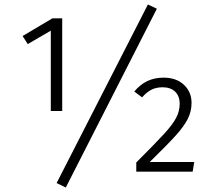

<svg xmlns="http://www.w3.org/2000/svg" viewBox="-20 -767 954 858"><path d="M258 -271H207V-630L104 -570L81 -606L214 -685H258ZM681 -728 274 71 233 51 641 -747ZM836 -307Q836 -269 819 -235.5Q802 -202 765 -161Q728 -120 649 -43H848L841 0H589V-41Q675 -127 713.5 -169Q752 -211 767.5 -241Q783 -271 783 -303Q783 -338 762.5 -357.5Q742 -377 707 -377Q678 -377 656.5 -366Q635 -355 615 -332L580 -358Q607 -390 639 -405Q671 -420 711 -420Q768 -420 802 -388Q836 -356 836 -307Z"/></svg>

Font: Statis Sans Light
Style: Regular
Weight: 300
Designer: bBox Type GmbH
Foundry: bBox Type GmbH
Version: Version 1.000